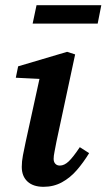

<svg xmlns="http://www.w3.org/2000/svg" viewBox="-20 -707 411 741"><path d="M64 -63Q64 -84 68.5 -107.5Q73 -131 79 -159L139 -433L163 -401L41 -407L50 -451L239 -507L270 -497L198 -161Q194 -139 190.5 -122Q187 -105 187 -94Q187 -82 193.5 -75Q200 -68 211 -68Q228 -68 245 -84Q262 -100 288 -139L324 -116Q302 -80 276.5 -50.5Q251 -21 219 -3.5Q187 14 148 14Q108 14 86 -6.5Q64 -27 64 -63ZM106 -616 121 -687H371L357 -616Z"/></svg>

Font: Source Serif 4 SemiBold
Style: Italic
Weight: 600
Italic angle: -12°
Designer: Frank Grießhammer
Foundry: Adobe Systems Incorporated
Version: Version 4.004;hotconv 1.0.116;makeotfexe 2.5.65601